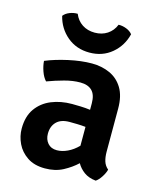

<svg xmlns="http://www.w3.org/2000/svg" viewBox="-109 -788 729 880"><g transform="rotate(15 255.0 -348.0)"><path d="M38 -135.5Q38 -193.5 64.5 -230.8Q91 -268 135 -286Q179 -304 232 -304Q250 -304 273 -303.2Q296 -302.5 318.5 -299.5V-330Q318.5 -371 299.2 -390Q280 -409 243.5 -409Q208 -409 168.5 -398.2Q129 -387.5 90 -373Q75.5 -388.5 66.8 -413.5Q58 -438.5 56.5 -461.5Q102 -480.5 162.2 -493.8Q222.5 -507 272.5 -507Q319.5 -507 358 -489.5Q396.5 -472 419 -434.8Q441.5 -397.5 441.5 -338V-134Q441.5 -108 447.5 -88.8Q453.5 -69.5 469.5 -56Q465.5 -39.5 453.2 -20.5Q441 -1.5 427.5 7.5Q393.5 4 371.2 -12.2Q349 -28.5 336.5 -51Q309.5 -25.5 272.8 -6Q236 13.5 187.5 13.5Q137 13.5 103.8 -8.8Q70.5 -31 54.2 -65.2Q38 -99.5 38 -135.5ZM160 -144Q160 -117 175.5 -99Q191 -81 219 -81Q243 -81 269.2 -93.2Q295.5 -105.5 318.5 -129V-218.5Q299 -220.5 279 -221Q259 -221.5 242.5 -221.5Q202 -221.5 181 -200.5Q160 -179.5 160 -144ZM410.5 -682.5Q396.5 -625.5 352.8 -588.8Q309 -552 247 -552Q185 -552 141.2 -588.8Q97.5 -625.5 83.5 -682.5Q94 -696 112.5 -703.2Q131 -710.5 150 -710Q162 -680 187.5 -663.2Q213 -646.5 247 -646.5Q281 -646.5 306.5 -663.2Q332 -680 344 -710Q363 -710.5 381.5 -703.2Q400 -696 410.5 -682.5Z"/></g></svg>

Font: Signika Negative SemiBold
Style: Regular
Weight: 600
Designer: Anna Giedryś
Foundry: Anna Giedryś
Version: Version 2.000; ttfautohint (v1.8.3) -l 8 -r 50 -G 200 -x 9 -